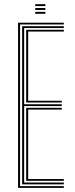

<svg xmlns="http://www.w3.org/2000/svg" viewBox="-20 -910 362 930"><path d="M67.5 0V-800H289.2V-791.5H77.2V-8.5H289.2V0ZM106.8 -34.2V-387.8H279.2V-379.2H116.5V-42.8H289.2V-34.2ZM87.2 -17V-783H289.2V-774.2H97V-405H279.2V-396.2H97V-25.8H289.2V-17ZM106.8 -413.5V-765.8H289.2V-757.2H116.5V-422H279.2V-413.5ZM150.8 -880.5V-889.8H199.8V-880.5ZM150.8 -843.2V-852.5H199.8V-843.2ZM150.8 -861.8V-871.2H199.8V-861.8Z"/></svg>

Font: Big Shoulders Inline Text ExtraLight
Style: Regular
Weight: 250
Version: Version 2.002